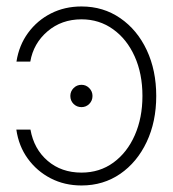

<svg xmlns="http://www.w3.org/2000/svg" viewBox="-20 -565 539 597"><path d="M233.4 11.7Q180.7 11.7 137.7 -10.5Q94.7 -32.7 66.4 -71.8Q38.1 -110.8 30.8 -162.1H74.7Q85.4 -101.6 128.2 -64.9Q170.9 -28.3 233.4 -28.3Q290 -28.3 332.8 -59.6Q375.5 -90.8 399.2 -144.8Q422.9 -198.7 422.9 -266.6Q422.9 -335.9 398.7 -389.6Q374.5 -443.4 331.5 -474.1Q288.6 -504.9 233.4 -504.9Q171.4 -504.9 127.7 -467.5Q84 -430.2 74.2 -373.5H31.2Q39.1 -424.3 67.4 -462.9Q95.7 -501.5 138.4 -523.2Q181.2 -544.9 233.4 -544.9Q301.3 -544.9 354 -508.5Q406.7 -472.2 436.3 -409.2Q465.8 -346.2 465.8 -266.6Q465.8 -186.5 436 -123.5Q406.2 -60.5 353.8 -24.4Q301.3 11.7 233.4 11.7ZM233.4 -231.9Q218.8 -231.9 208.7 -241.9Q198.7 -252 198.7 -266.6Q198.7 -280.8 208.7 -291Q218.8 -301.3 233.4 -301.3Q247.6 -301.3 257.6 -291Q267.6 -280.8 267.6 -266.6Q267.6 -252 257.6 -241.9Q247.6 -231.9 233.4 -231.9Z"/></svg>

Font: Inter Display Extra Light
Style: Regular
Weight: 200
Designer: Rasmus Andersson
Foundry: rsms
Version: Version 4.000;git-4fc901f